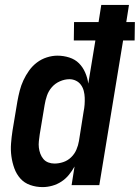

<svg xmlns="http://www.w3.org/2000/svg" viewBox="-20 -755 570 783"><path d="M154 8Q127 8 103 -0.5Q79 -9 63 -27Q47 -45 38.5 -68.5Q30 -92 26.5 -117.5Q23 -143 25 -169.5Q27 -196 31 -222L51 -342Q55 -364 60.5 -385.5Q66 -407 75.5 -427.5Q85 -448 98.5 -467Q112 -486 130.5 -500Q149 -514 171 -521Q193 -528 214 -528Q239 -528 262.5 -520.5Q286 -513 302 -497Q318 -481 327.5 -459Q337 -437 340 -414L369 -590H281L282 -665H382L393 -735H506L495 -665H530L529 -590H482L385 0H272L284 -76Q274 -58 261 -42Q248 -26 230.5 -14.5Q213 -3 193 2.5Q173 8 154 8ZM202 -88Q220 -88 238 -94Q256 -100 270 -113.5Q284 -127 291.5 -144.5Q299 -162 302 -180L321 -300Q324 -314 325 -328.5Q326 -343 325.5 -357Q325 -371 321.5 -384.5Q318 -398 310 -409Q302 -420 289.5 -426Q277 -432 263 -432Q244 -432 224.5 -423.5Q205 -415 191.5 -399.5Q178 -384 171.5 -365Q165 -346 162 -327L142 -207Q140 -193 138.5 -179.5Q137 -166 138.5 -153Q140 -140 144.5 -128Q149 -116 157 -106.5Q165 -97 177 -92.5Q189 -88 202 -88Z"/></svg>

Font: Iosevka Oblique
Style: Bold
Weight: 700
Italic angle: -9°
Monospace: yes
Designer: Belleve Invis
Foundry: Belleve Invis
Version: Version 32.5.0; ttfautohint (v1.8.4)